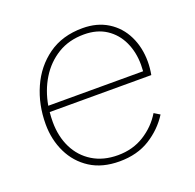

<svg xmlns="http://www.w3.org/2000/svg" viewBox="-98 -611 731 721"><g transform="rotate(-20 267.5 -250.0)"><path d="M263 9Q194 9 146.5 -21.5Q99 -52 74 -103.5Q49 -155 49 -217Q49 -295 78.5 -361.5Q108 -428 164.5 -468.5Q221 -509 302 -509Q360 -509 402.5 -482.5Q445 -456 467.5 -410Q490 -364 490 -307Q490 -282 485 -255H79Q77 -236 77 -216Q77 -158 99.5 -112.5Q122 -67 164.5 -41Q207 -15 265 -15Q325 -15 371 -44Q417 -73 444 -118L467 -104Q436 -55 385 -23Q334 9 263 9ZM299 -485Q239 -485 194 -457.5Q149 -430 120.5 -383.5Q92 -337 82 -279H461Q462 -294 462 -305Q462 -355 443 -396Q424 -437 387.5 -461Q351 -485 299 -485Z"/></g></svg>

Font: Work Sans ExtraLight
Style: Italic
Weight: 200
Italic angle: -13°
Designer: Wei Huang
Foundry: Wei Huang
Version: Version 2.012; ttfautohint (v1.8.3)